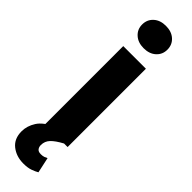

<svg xmlns="http://www.w3.org/2000/svg" viewBox="-323 -726 916 916"><g transform="rotate(45 135.0 -268.0)"><path d="M49.3 -665Q49.3 -698.2 72.8 -719.5Q96.2 -740.7 134.3 -740.7Q172.9 -740.7 196.3 -719.5Q219.7 -698.2 219.7 -665Q219.7 -632.3 196.3 -611.1Q172.9 -589.8 134.3 -589.8Q96.2 -589.8 72.8 -611.1Q49.3 -632.3 49.3 -665ZM211.4 -528.3V0H58.6V-528.3ZM105.5 -29.3 187.5 0Q149.4 20.5 131.8 39.1Q114.3 57.6 114.3 83.5Q114.3 96.7 121.3 105.7Q128.4 114.7 145 114.7Q157.7 114.7 166.3 111.6Q174.8 108.4 181.2 105L198.2 183.6Q186 190.9 166.5 198Q147 205.1 117.7 205.1Q69.8 205.1 36.4 178.7Q2.9 152.3 2.9 102.1Q2.9 65.9 24.4 32Q45.9 -2 105.5 -29.3Z"/></g></svg>

Font: Vazirmatn RD FD ExtraBold
Style: Regular
Weight: 800
Designer: Saber Rastikerdar
Foundry: Saber Rastikerdar
Version: Version 33.003